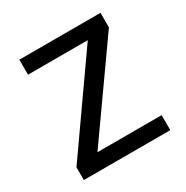

<svg xmlns="http://www.w3.org/2000/svg" viewBox="-130 -645 730 754"><g transform="rotate(-30 235.0 -268.0)"><path d="M431 0H39V-58L327 -468H56V-536H424V-470L140 -68H431Z"/></g></svg>

Font: Noto Sans New Tai Lue
Style: Regular
Weight: 400
Designer: Monotype Design Team
Foundry: Monotype Imaging Inc.
Version: Version 2.003